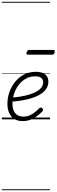

<svg xmlns="http://www.w3.org/2000/svg" viewBox="-20 -1303 618 2096"><path d="M229 19Q171 19 134 -5.5Q97 -30 79 -72.5Q61 -115 61 -170Q61 -237 83.5 -299.5Q106 -362 147 -412Q188 -462 245 -490.5Q302 -519 372 -519Q419 -519 449.5 -505Q480 -491 494 -467Q508 -443 508 -413Q508 -366 483 -331Q458 -296 416 -271Q374 -246 320.5 -230Q267 -214 209.5 -205Q152 -196 97 -193L107 -238Q155 -241 204 -249Q253 -257 297 -270Q341 -283 376 -302Q411 -321 431 -346.5Q451 -372 451 -404Q451 -437 429 -453.5Q407 -470 365 -470Q308 -470 262 -444Q216 -418 183.5 -375Q151 -332 133.5 -279Q116 -226 116 -171Q116 -124 130.5 -92.5Q145 -61 172 -45.5Q199 -30 236 -30Q275 -30 307 -45Q339 -60 364.5 -81Q390 -102 409 -122Q418 -130 426 -129Q434 -128 441 -122Q448 -115 450 -106.5Q452 -98 444 -89Q419 -62 386 -37Q353 -12 313.5 3.5Q274 19 229 19ZM284 -706Q272 -706 269.5 -712.5Q267 -719 271 -731Q274 -744 280.5 -751Q287 -758 298 -758H563Q575 -758 577 -751Q579 -744 576 -731Q573 -718 566 -712Q559 -706 548 -706ZM0 763H526V773H0ZM0 -20H526V0H0ZM0 -505H526V-500H0ZM0 -1283H526V-1273H0Z"/></svg>

Font: Playwrite NL Guides
Style: Regular
Weight: 400
Designer: Veronika Burian, José Scaglione
Foundry: TypeTogether
Version: Version 1.003